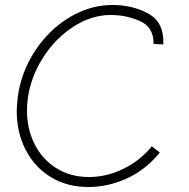

<svg xmlns="http://www.w3.org/2000/svg" viewBox="-20 -729 755 769"><path d="M47 -285Q47 -301 51 -339Q64 -439 119.5 -524Q175 -609 257.5 -659Q340 -709 430 -709Q512 -709 575 -674Q638 -639 634 -551L595 -553Q596 -620 541 -644.5Q486 -669 424 -669Q346 -669 273 -621.5Q200 -574 151 -496Q102 -418 91 -332Q88 -310 88 -286Q88 -213 118.5 -152Q149 -91 205.5 -55.5Q262 -20 336 -20Q407 -20 474.5 -53Q542 -86 588 -143L620 -118Q564 -49 488.5 -14.5Q413 20 334 20Q248 20 183 -20Q118 -60 82.5 -129.5Q47 -199 47 -285Z"/></svg>

Font: Bellota Text Light
Style: Italic
Weight: 300
Italic angle: -7.5°
Designer: Kemie Guaida
Foundry: Kemie Guaida
Version: Version 4.001